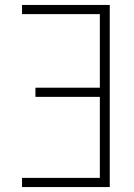

<svg xmlns="http://www.w3.org/2000/svg" viewBox="-20 -755 540 775"><path d="M69 0V-37H383V-364H123V-401H383V-698H69V-735H423V0Z"/></svg>

Font: Iosevka SS04 Extralight
Style: Regular
Weight: 200
Monospace: yes
Designer: Belleve Invis
Foundry: Belleve Invis
Version: Version 19.0.0; ttfautohint (v1.8.4)